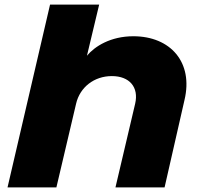

<svg xmlns="http://www.w3.org/2000/svg" viewBox="-20 -820 881 840"><path d="M12.9 0H226.7L312.9 -366.3C329.7 -438.6 392.1 -487.1 469.3 -487.1C546.5 -487.1 588.1 -438.6 571.3 -366.3L485.1 0H700L787.1 -382.2C826.7 -547.5 725.7 -661.4 563.4 -661.4C463.4 -661.4 394.1 -616.8 360.4 -576.2L413.9 -800H199Z"/></svg>

Font: Calandify
Style: Semi Bold Italic
Weight: 700
Italic angle: -12°
Designer: Larry Fischer
Foundry: Larry Fischer
Version: Version 1.0; ttfautohint (v1.8.4.7-5d5b)